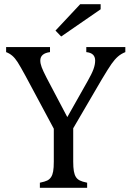

<svg xmlns="http://www.w3.org/2000/svg" viewBox="-20 -890 614 910"><path d="M235 -280 101 -530Q76 -576 63.5 -595.5Q51 -615 38 -626Q25 -637 9 -643V-667H217V-643Q171 -637 171 -603Q171 -589 177.5 -571.5Q184 -554 201 -521L299 -335L395 -505Q415 -540 423 -562Q431 -584 431 -603Q431 -621 420.5 -631Q410 -641 389 -643V-667H574V-643Q554 -635 539 -622Q524 -609 508.5 -587Q493 -565 462 -513L327 -282V-124Q327 -96 330 -79Q333 -62 339.5 -51.5Q346 -41 357.5 -35Q369 -29 393 -24V0H169V-24Q193 -29 204 -34.5Q215 -40 222 -50.5Q229 -61 232 -78Q235 -95 235 -124ZM457 -870V-846L270 -717L243 -745L360 -870Z"/></svg>

Font: Myanglish
Style: Regular
Weight: 400
Designer: KyawKyaw ( MaYenGone)
Foundry: TattooFont3D
Version: Version 1.003 December 13, 2014